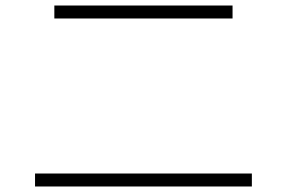

<svg xmlns="http://www.w3.org/2000/svg" viewBox="-20 -708 1040 696"><path d="M177 -641V-688H823V-641ZM107 -32V-79H893V-32Z"/></svg>

Font: Mplus 1p Light
Style: Regular
Weight: 300
Version: Version 1.061